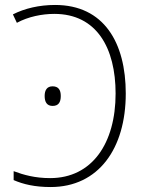

<svg xmlns="http://www.w3.org/2000/svg" viewBox="-20 -744 586 774"><path d="M184 10C377 10 487 -145 487 -367C487 -572 399 -724 202 -724C138 -724 79 -710 32 -686L48 -652C94 -677 150 -688 199 -688C370 -688 446 -550 446 -367C446 -166 351 -26 182 -26C121 -26 75 -39 35 -54V-18C74 -1 121 10 184 10ZM160 -357C160 -333 169 -317 192 -317C216 -317 225 -332 225 -357C225 -381 216 -396 192 -396C169 -396 160 -380 160 -357Z"/></svg>

Font: Noto Sans SemiCondensed ExtraLight
Style: Regular
Weight: 200
Width: 4
Designer: Monotype Design Team
Foundry: Monotype Imaging Inc.
Version: Version 2.013